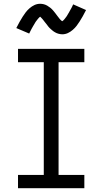

<svg xmlns="http://www.w3.org/2000/svg" viewBox="-20 -993 540 1013"><path d="M75 0V-70H211V-665H75V-735H425V-665H289V-70H425V0ZM308 -812Q303 -812 298 -813Q293 -814 288.5 -815Q284 -816 279.5 -818Q275 -820 270.5 -822.5Q266 -825 262.5 -827.5Q259 -830 255.5 -833Q252 -836 248 -839.5Q244 -843 240.5 -846.5Q237 -850 234 -854Q231 -858 228.5 -861.5Q226 -865 223 -868.5Q220 -872 216.5 -876.5Q213 -881 210 -885Q207 -889 204 -892.5Q201 -896 197.5 -899.5Q194 -903 192 -905Q189 -903 187 -901Q185 -899 181.5 -895Q178 -891 177 -889.5Q176 -888 174 -885.5Q172 -883 170.5 -881Q169 -879 167 -876Q165 -873 163.5 -870Q162 -867 160 -864Q158 -861 156 -857.5Q154 -854 152 -850.5Q150 -847 147.5 -842.5Q145 -838 143 -834Q141 -830 138.5 -825Q136 -820 134 -816L66 -845Q75 -863 83.5 -878Q92 -893 100 -905.5Q108 -918 116 -928.5Q124 -939 136 -949.5Q148 -960 162 -966.5Q176 -973 192 -973Q202 -973 211.5 -970.5Q221 -968 229.5 -963Q238 -958 245.5 -952Q253 -946 259.5 -938.5Q266 -931 271 -924.5Q276 -918 283 -908.5Q290 -899 295.5 -892.5Q301 -886 308 -881Q311 -883 313 -884.5Q315 -886 318.5 -890Q322 -894 323 -895.5Q324 -897 326 -899.5Q328 -902 329.5 -904Q331 -906 333 -909Q335 -912 336.5 -915Q338 -918 340 -921Q342 -924 344 -927.5Q346 -931 348 -935Q350 -939 352.5 -943Q355 -947 357 -951Q359 -955 361.5 -960Q364 -965 366 -970L434 -940Q425 -922 416.5 -907Q408 -892 400 -879.5Q392 -867 384 -856.5Q376 -846 364 -835.5Q352 -825 338 -818.5Q324 -812 308 -812Z"/></svg>

Font: Iosevka Algr
Style: Regular
Weight: 400
Monospace: yes
Designer: Belleve Invis
Foundry: Belleve Invis
Version: Version 26.0.2; ttfautohint (v1.8.3)